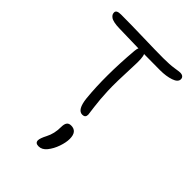

<svg xmlns="http://www.w3.org/2000/svg" viewBox="-262 -741 1172 1172"><g transform="rotate(45 323.5 -155.0)"><path d="M345.2 -15.1Q302.7 -15.1 293 -104Q275.4 -281.2 294.9 -515.1Q296.4 -534.7 301.8 -543.9Q201.7 -545.9 133.8 -547.9Q106 -548.3 86.7 -552.5Q67.4 -556.6 57.9 -563.7Q48.3 -570.8 44.7 -577.9Q41 -585 41 -594.2Q41 -615.2 80.1 -615.2Q166.5 -615.2 277.6 -612.1Q388.7 -608.9 452.1 -608.9Q506.3 -608.9 542.2 -614.5Q578.1 -620.1 585.9 -620.1Q602.1 -620.1 610.1 -613Q618.2 -606 618.2 -594.2Q618.2 -569.3 579.8 -556.2Q541.5 -543 488.8 -543Q391.1 -543 350.1 -543.9Q361.3 -522 356.9 -442.9Q350.1 -299.8 353 -228Q356 -156.2 363.5 -99.9Q371.1 -43.5 371.1 -41Q371.1 -15.1 345.2 -15.1ZM293 310.1Q264.2 310.1 264.2 286.1Q264.2 269 284.2 230Q307.1 186.5 307.1 129.9Q307.1 103.5 315.9 91.3Q324.7 79.1 344.2 79.1Q396 79.1 396 143.1Q396 173.8 382.3 213.4Q368.7 252.9 345.2 282.2Q322.8 310.1 293 310.1Z"/></g></svg>

Font: Shantell Sans Irregular Bouncy
Style: Regular
Weight: 300
Designer: Stephen Nixon, Anya Danilova, Shantell Martin
Foundry: Arrow Type
Version: Version 1.006;[9816181b4]